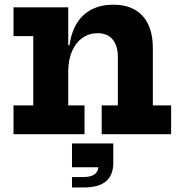

<svg xmlns="http://www.w3.org/2000/svg" viewBox="-20 -583 780 834"><path d="M276.4 -125.2H347.2V0H38.7V-125.2H124.4V-426H38.7V-551.2H276.4ZM491.9 -125.2V-336.5Q491.9 -383.7 469.6 -411.2Q447.4 -438.8 403.9 -438.8Q367.1 -438.8 338.2 -418.5Q309.4 -398.3 292.9 -360.8Q276.4 -323.2 276.4 -271L250.2 -386.3H281.8Q289.9 -444.9 315.2 -484.1Q340.4 -523.2 380.1 -542.9Q419.8 -562.6 471.5 -562.6Q555.2 -562.6 599.5 -513.8Q643.9 -465 643.9 -374.1V-125.2H723.3V0H421.7V-125.2ZM292.7 40.3H472.1V117.7L424 143.5H292.7ZM408.3 84 472.1 79.5V124.5Q472.1 176.5 441.1 203.9Q410.1 231.3 342.3 231.3H292.7V186H342.3Q376.6 186 392.5 172.8Q408.3 159.7 408.3 132.4Z"/></svg>

Font: Hepta Slab ExtraLight
Style: Regular
Weight: 200
Designer: Michael LaGattuta
Foundry: Michael LaGattuta
Version: Version 1.100